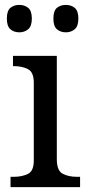

<svg xmlns="http://www.w3.org/2000/svg" viewBox="-20 -764 360 784"><path d="M23 0V-42H36Q69 -42 93.5 -53.5Q118 -65 118 -109V-426Q118 -470 93.5 -482Q69 -494 36 -494H33V-536H212V-114Q212 -67 236 -54.5Q260 -42 294 -42H307V0ZM249 -632Q227 -632 212.5 -644.5Q198 -657 198 -688Q198 -720 212.5 -732Q227 -744 249 -744Q270 -744 285 -732Q300 -720 300 -688Q300 -657 285 -644.5Q270 -632 249 -632ZM59 -632Q37 -632 22.5 -644.5Q8 -657 8 -688Q8 -720 22.5 -732Q37 -744 59 -744Q80 -744 95 -732Q110 -720 110 -688Q110 -657 95 -644.5Q80 -632 59 -632Z"/></svg>

Font: Noto Serif Oriya
Style: Regular
Weight: 400
Designer: David Williams
Foundry: Google LLC, David Williams
Version: Version 1.051; ttfautohint (v1.8.4.7-5d5b)